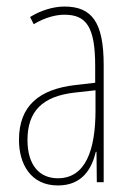

<svg xmlns="http://www.w3.org/2000/svg" viewBox="-20 -557 406 587"><path d="M177 -537C143 -537 104 -525 72 -505L83 -483C120 -505 153 -512 177 -512C244 -512 271 -475 271 -355V-304L210 -297C100 -284 38 -234 38 -129C38 -57 73 10 157 10C233 10 261 -43 273 -93H275L276 0H297V-358C297 -489 261 -537 177 -537ZM209 -274 272 -281V-220C272 -97 241 -12 157 -12C99 -12 64 -54 64 -129C64 -217 110 -263 209 -274Z"/></svg>

Font: Noto Sans Devanagari ExtraCondensed Thin
Style: Regular
Weight: 100
Width: 2
Designer: Jelle Bosma - Monotype Design Team
Foundry: Monotype Imaging Inc.
Version: Version 2.004